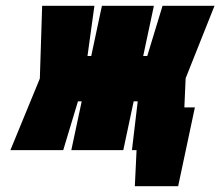

<svg xmlns="http://www.w3.org/2000/svg" viewBox="-20 -520 763 665"><path d="M480 -148 449 0H453L447 125H597L655 -148ZM723 -500H543L490 -326H476L513 -500H333L296 -326H283L307 -500H126L118 -248L16 0H199L250 -169H263L227 0H407L443 -169H457L437 0H612L623 -249Z"/></svg>

Font: Advent Pro Black
Style: Italic
Weight: 900
Italic angle: -12°
Version: Version 3.000